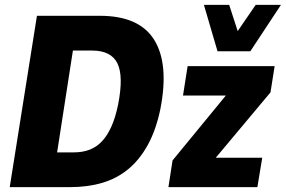

<svg xmlns="http://www.w3.org/2000/svg" viewBox="-20 -770 1176 790"><path d="M20 0 132 -705H391Q553 -705 614.5 -606Q676 -507 640 -322Q622 -235 588 -173.5Q554 -112 507 -73.5Q460 -35 400 -17.5Q340 0 268 0ZM215 -143H283Q320 -143 348.5 -154Q377 -165 399 -188Q421 -211 438 -248.5Q455 -286 466 -340Q489 -457 463 -509.5Q437 -562 359 -562H280ZM673 0 690 -110 943 -418 929 -377H733L752 -498H1110L1093 -390L836 -83L850 -121H1059L1039 0ZM875 -559 819 -750H923L958 -642L1032 -750H1136L1010 -559Z"/></svg>

Font: Nunito Sans 10pt Condensed Black
Style: Italic
Weight: 900
Width: 3
Italic angle: -9°
Designer: Vernon Adams
Foundry: Vernon Adams
Version: Version 3.101;gftools[0.9.27]